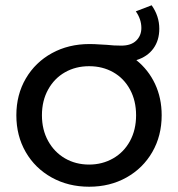

<svg xmlns="http://www.w3.org/2000/svg" viewBox="-20 -702 675 728"><path d="M593 -265Q593 -187 557.5 -125.5Q522 -64 459.5 -29Q397 6 318 6Q239 6 176 -29Q113 -64 77.5 -125.5Q42 -187 42 -265Q42 -343 78 -404.5Q114 -466 177 -500.5Q240 -535 319 -535Q339 -535 358 -533.5Q377 -532 385 -532Q410 -529 440 -529Q477 -529 496.5 -548Q516 -567 516 -596Q516 -629 495 -659L555 -682Q584 -641 584 -593Q584 -549 561.5 -518Q539 -487 497 -474Q543 -437 568 -383.5Q593 -330 593 -265ZM496 -265Q496 -320 473 -362.5Q450 -405 409.5 -428Q369 -451 318 -451Q267 -451 226.5 -428Q186 -405 162.5 -362.5Q139 -320 139 -265Q139 -210 162.5 -167.5Q186 -125 226.5 -101.5Q267 -78 318 -78Q368 -78 409 -101.5Q450 -125 473 -167.5Q496 -210 496 -265Z"/></svg>

Font: Idrija
Style: Regular
Weight: 500
Designer: Julieta Ulanovsky
Foundry: Julieta Ulanovsky
Version: Version 7.200